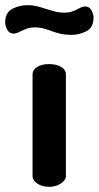

<svg xmlns="http://www.w3.org/2000/svg" viewBox="-76 -723 382 743"><path d="M179 -435V-41Q179 -26 159.5 -13Q140 0 114 0Q87 0 68.5 -12.5Q50 -25 50 -41V-435Q50 -453 68 -464Q86 -475 114 -475Q142 -475 160.5 -464Q179 -453 179 -435ZM4 -602Q-3 -598 -10 -595.5Q-17 -593 -23 -593Q-40 -593 -48 -608Q-56 -623 -56 -635Q-56 -675 -28 -689Q0 -703 30 -703Q50 -703 64.5 -699.5Q79 -696 104 -688Q126 -681 140 -677.5Q154 -674 172 -674Q189 -674 201.5 -678Q214 -682 227 -689Q243 -698 253 -698Q270 -698 278 -683Q286 -668 286 -656Q286 -616 258 -602Q230 -588 201 -588Q178 -588 159.5 -592Q141 -596 120 -604Q101 -611 88 -614Q75 -617 59 -617Q42 -617 30.5 -613Q19 -609 4 -602Z"/></svg>

Font: Dosis
Style: Regular
Weight: 400
Designer: Edgar Tolentino, Pablo Impallari, Igino Marini
Foundry: Edgar Tolentino, Pablo Impallari, Igino Marini
Version: Version 1.007;Glyphs 3.1.1 (3134)